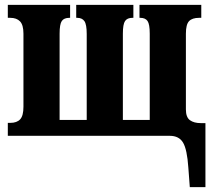

<svg xmlns="http://www.w3.org/2000/svg" viewBox="-20 -556 899 786"><path d="M751 130Q746 56 729.5 28Q713 0 675 0H12V-53H22Q49 -53 62.5 -67.5Q76 -82 76 -119V-418Q76 -454 62 -468.5Q48 -483 22 -483H12V-536H267V-483H264Q242 -483 233 -470Q224 -457 224 -418V-65H335V-417Q335 -456 325.5 -469.5Q316 -483 296 -483H292V-536H526V-483H522Q501 -483 492 -470Q483 -457 483 -418V-65H593V-418Q593 -457 584 -470Q575 -483 554 -483H551V-536H804V-483H795Q767 -483 754 -469.5Q741 -456 741 -418V-108Q741 -76 757.5 -64Q774 -52 802 -52H821V210H757Z"/></svg>

Font: Noto Serif CondExtraBold
Style: Regular
Weight: 800
Width: 3
Designer: Monotype Design Team
Foundry: Monotype Imaging Inc.
Version: Version 1.001